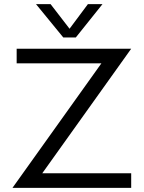

<svg xmlns="http://www.w3.org/2000/svg" viewBox="-20 -902 690 922"><path d="M183 -70H610V0H40L467 -598H60V-668H610ZM284 -722 153 -882H223L314 -764L402 -882H472L344 -722Z"/></svg>

Font: Madhuban Light
Style: Regular
Weight: 300
Designer: jaikishan Patel
Foundry: MagicType
Version: Version 1.000